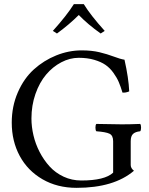

<svg xmlns="http://www.w3.org/2000/svg" viewBox="-20 -903 725 933"><path d="M377 -658.2Q425.8 -658.2 463.4 -649.2Q501 -640.1 532.5 -628.2Q564 -616.2 585 -612.8Q605 -523.9 607.9 -459Q591.3 -451.7 575.2 -453.1Q566.4 -482.4 557.1 -504.2Q547.9 -525.9 531 -549.3Q514.2 -572.8 492.7 -587.6Q471.2 -602.5 438 -612.3Q404.8 -622.1 362.8 -622.1Q319.3 -622.1 277.8 -600.3Q236.3 -578.6 204.1 -540.5Q171.9 -502.4 152.3 -446.5Q132.8 -390.6 132.8 -327.1Q132.8 -287.1 142.6 -245.4Q152.3 -203.6 172.6 -164.3Q192.9 -125 221.2 -94Q249.5 -63 289.3 -44.4Q329.1 -25.9 375 -25.9Q489.3 -25.9 529.8 -64V-216.8Q529.8 -244.6 512.2 -253.2Q494.6 -261.7 448.2 -265.1Q443.8 -269.5 443.8 -283Q443.8 -296.4 448.2 -300.8Q536.1 -298.8 571.8 -298.8Q613.3 -298.8 661.1 -300.8Q665.5 -296.4 665.5 -283Q665.5 -269.5 661.1 -265.1Q637.7 -262.7 626.5 -252.2Q615.2 -241.7 615.2 -216.8V-101.1Q615.2 -85.4 630.9 -73.2Q533.7 9.8 352.1 9.8Q258.3 9.8 186.3 -32Q114.3 -73.7 75.7 -145.5Q37.1 -217.3 37.1 -307.1Q37.1 -386.7 66.7 -454.3Q96.2 -522 144.5 -565.7Q192.9 -609.4 253.4 -633.8Q314 -658.2 377 -658.2ZM236.8 -752.9Q304.2 -827.6 338.9 -882.8H387.2Q420.4 -828.6 488.8 -752.9L469.2 -740.2Q407.2 -784.2 362.8 -830.1Q316.4 -783.7 256.8 -740.2Z"/></svg>

Font: Common Serif
Style: Regular
Weight: 400
Designer: Philipp H. Poll, Khaled Hosny
Foundry: Stefan Peev, Context Ltd.
Version: Version 1.026